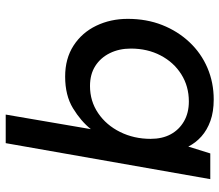

<svg xmlns="http://www.w3.org/2000/svg" viewBox="-68 -480 768 672"><g transform="rotate(90 316.0 -144.0)"><path d="M381 220 432 -78Q404 -43 359 -15.5Q314 12 248 12Q185 12 139.5 -17.5Q94 -47 70 -97Q46 -147 46 -207Q46 -273 67.5 -327.5Q89 -382 127.5 -423Q166 -464 217.5 -486Q269 -508 328 -508Q371 -508 403 -496.5Q435 -485 457.5 -465Q480 -445 493 -419L517 -496H607L481 220ZM281 -75Q334 -75 376 -103.5Q418 -132 442 -180.5Q466 -229 466 -287Q466 -328 450 -357.5Q434 -387 404.5 -404Q375 -421 335 -421Q282 -421 240 -394.5Q198 -368 174 -322Q150 -276 150 -218Q150 -177 166 -144.5Q182 -112 211 -93.5Q240 -75 281 -75Z"/></g></svg>

Font: DM Sans 24pt Medium
Style: Italic
Weight: 500
Italic angle: -10°
Designer: Colophon Foundry, Jonny Pinhorn
Foundry: Colophon Foundry
Version: Version 4.004;gftools[0.9.30]